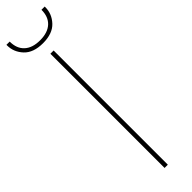

<svg xmlns="http://www.w3.org/2000/svg" viewBox="-323 -852 837 837"><g transform="rotate(-45 95.0 -433.5)"><path d="M85 0V-704H105V0ZM213 -863Q213 -822 183.5 -790.5Q154 -759 95 -759Q36 -759 6.5 -790.5Q-23 -822 -23 -863V-867H-3Q-3 -824 22.5 -800.5Q48 -777 95 -777Q142 -777 167.5 -800.5Q193 -824 193 -867H213Z"/></g></svg>

Font: Poppins Thin
Style: Regular
Weight: 250
Designer: Ninad Kale (Devanagari), Jonny Pinhorn (Latin)
Foundry: Indian Type Foundry
Version: Version 3.200;PS 1.000;hotconv 16.6.54;makeotf.lib2.5.65590